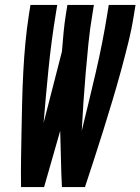

<svg xmlns="http://www.w3.org/2000/svg" viewBox="-20 -755 567 775"><path d="M65 0Q64 -58 65 -116Q66 -174 67 -232Q68 -290 69.5 -348Q71 -406 74 -464.5Q77 -523 82.5 -581.5Q88 -640 97 -698L103 -735H211L205 -698Q187 -588 176 -478.5Q165 -369 156 -259L230 -547Q233 -585 236.5 -622.5Q240 -660 246 -698L252 -735H359L353 -698Q343 -639 337 -580Q331 -521 326 -462Q321 -403 317 -344.5Q313 -286 310 -227Q339 -345 366.5 -462.5Q394 -580 413 -698L419 -735H527L521 -698Q512 -640 497.5 -581.5Q483 -523 467 -464.5Q451 -406 433.5 -348Q416 -290 398 -232Q380 -174 361 -116Q342 -58 323 0H230Q227 -57 226 -113.5Q225 -170 223 -227L158 0Z"/></svg>

Font: Iosevka SS18 Extrabold
Style: Italic
Weight: 800
Italic angle: -9°
Monospace: yes
Designer: Belleve Invis
Foundry: Belleve Invis
Version: Version 25.1.1; ttfautohint (v1.8.4)